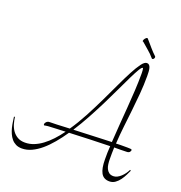

<svg xmlns="http://www.w3.org/2000/svg" viewBox="-152 -981 1074 1137"><g transform="rotate(20 385.0 -412.5)"><path d="M5.9 -143.1Q8.3 -122.6 14.6 -100.6Q21 -78.6 33.4 -60.8Q45.9 -43 65.2 -31.5Q84.5 -20 112.8 -20Q141.1 -20 168 -30.5Q194.8 -41 220.5 -60.1Q246.1 -79.1 270.5 -105.2Q294.9 -131.3 317.9 -163.1Q291 -162.1 263.9 -160.9Q236.8 -159.7 209 -158.2Q203.1 -158.2 195.8 -156.5Q188.5 -154.8 187 -154.8Q182.1 -154.8 182.1 -161.1Q182.1 -164.1 183.8 -168Q185.5 -171.9 189 -175.5Q192.4 -179.2 197.5 -181.6Q202.6 -184.1 209 -184.1Q222.7 -184.1 256.1 -185.3Q289.6 -186.5 335 -189Q369.6 -239.7 400.9 -298.3Q432.1 -356.9 460 -414.8Q487.8 -472.7 512.7 -526.1Q537.6 -579.6 559.1 -620.4Q580.6 -661.1 598.6 -685.5Q616.7 -710 631.8 -710Q641.1 -710 646.7 -703.9Q652.3 -697.8 655 -687.7Q657.7 -677.7 658.4 -664.8Q659.2 -651.9 659.2 -638.2Q659.2 -580.6 654.5 -525.6Q649.9 -470.7 643.8 -416.7Q637.7 -362.8 631.6 -308.8Q625.5 -254.9 622.1 -199.2Q635.7 -200.2 648.4 -200.2Q661.1 -200.2 672.9 -200.2H693.8Q705.1 -200.2 713.6 -199.5Q722.2 -198.7 722.2 -193.8Q722.2 -188 716.6 -181.4Q710.9 -174.8 698.2 -174.8Q677.7 -173.8 658.7 -173.8Q639.6 -173.8 620.1 -173.8Q619.1 -155.3 619.1 -137Q619.1 -118.7 619.1 -100.1Q619.1 -84.5 621.1 -68.8Q623 -53.2 628.9 -40.8Q634.8 -28.3 645.3 -20.3Q655.8 -12.2 672.9 -12.2Q685.1 -12.2 697 -18.3Q709 -24.4 719.7 -34.4Q730.5 -44.4 739.3 -56.6Q748 -68.8 753.9 -81.1L759.8 -78.1Q753.9 -65.4 745.4 -47.9Q736.8 -30.3 725.1 -14.2Q713.4 2 697.5 13.4Q681.6 24.9 661.1 24.9Q624.5 24.9 608.6 -3.7Q592.8 -32.2 592.8 -89.8Q592.8 -110.4 593 -131.1Q593.3 -151.9 595.2 -172.9Q529.3 -171.4 466.6 -169.2Q403.8 -167 338.9 -164.1Q312.5 -125 284.4 -91.6Q256.3 -58.1 227.3 -33.4Q198.2 -8.8 168.2 5.1Q138.2 19 107.9 19Q85.4 19 69.3 11Q53.2 2.9 42 -10.5Q30.8 -23.9 23.2 -41Q15.6 -58.1 11.2 -75.9Q6.8 -93.8 4.4 -111.1Q2 -128.4 0 -142.1ZM356.9 -189.9Q385.3 -190.9 415.5 -192.1Q445.8 -193.4 476.6 -194.6Q507.3 -195.8 537.6 -197Q567.9 -198.2 596.2 -199.2Q599.1 -252.9 603.8 -309.3Q608.4 -365.7 612.5 -421.9Q616.7 -478 619.9 -532.7Q623 -587.4 623 -638.2Q623 -641.6 622.8 -647.9Q622.6 -654.3 622.1 -660.2Q621.6 -666 620.6 -670.4Q619.6 -674.8 618.2 -674.8Q611.3 -674.8 598.4 -653.1Q585.4 -631.3 567.4 -594.5Q549.3 -557.6 526.6 -509Q503.9 -460.4 477.1 -406.5Q450.2 -352.5 419.9 -296.6Q389.6 -240.7 356.9 -189.9ZM567.9 -820.8Q563 -820.8 563 -824.7Q563 -827.6 564.9 -832Q566.9 -836.4 569.8 -840.3Q572.8 -844.2 576.4 -846.9Q580.1 -849.6 583 -849.6Q585 -849.6 585.9 -848.6Q596.7 -836.9 606.2 -825.4Q615.7 -814 625 -803.5Q634.3 -793 643.8 -782.7Q653.3 -772.5 664.1 -762.7Q665 -761.7 665 -757.8Q665 -753.4 661.4 -748.5Q657.7 -743.7 653.8 -743.7Q649.9 -743.7 648.9 -745.6Q629.4 -768.6 606.9 -787.1Q584.5 -805.7 567.9 -820.8Z"/></g></svg>

Font: Stalemate
Style: Regular
Weight: 400
Designer: Astigmatic (AOETI)
Foundry: Astigmatic (AOETI)
Version: Version 001.000